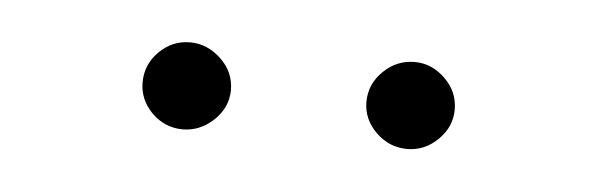

<svg xmlns="http://www.w3.org/2000/svg" viewBox="-24 -713 448 144"><g transform="rotate(5 200.0 -641.0)"><path d="M149 -641Q149 -628 138.8 -618.2Q128.5 -608.5 115.5 -608.5Q102 -608.5 92.2 -618.2Q82.5 -628 82.5 -641Q82.5 -654.5 92.2 -664.2Q102 -674 115.5 -674Q128.5 -674 138.8 -664.2Q149 -654.5 149 -641ZM317.5 -641Q317.5 -628 307.5 -618.2Q297.5 -608.5 284.5 -608.5Q271 -608.5 261 -618.2Q251 -628 251 -641Q251 -654.5 261 -664.2Q271 -674 284.5 -674Q297.5 -674 307.5 -664.2Q317.5 -654.5 317.5 -641Z"/></g></svg>

Font: Lato 2
Style: Regular
Weight: 200
Designer: Lukasz Dziedzic with Adam Twardoch and Botio Nikoltchev
Foundry: tyPoland Lukasz Dziedzic
Version: Version 2.015; 2015-08-06; http://www.latofonts.com/